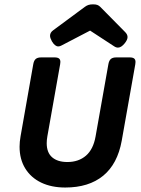

<svg xmlns="http://www.w3.org/2000/svg" viewBox="-20 -840 640 871"><path d="M434.6 -809.1 547.9 -694.3Q558.6 -683.6 558.6 -671.9Q558.6 -659.2 545.4 -643.1Q529.8 -624 515.1 -624Q506.3 -624 497.1 -630.4L388.7 -701.2L259.3 -633.8Q251.5 -629.4 244.6 -629.4Q229 -629.4 215.3 -652.8Q207 -668 207 -677.7Q207 -692.4 221.2 -702.6L365.2 -809.1Q373 -814.9 381.3 -817.6Q389.6 -820.3 401.9 -820.3Q414.6 -820.3 421.6 -817.6Q428.7 -814.9 434.6 -809.1ZM594.7 -559.1Q594.7 -556.6 593.8 -548.8L532.2 -201.7Q513.2 -96.2 448 -42.7Q382.8 10.7 275.9 10.7Q213.4 10.7 166.7 -11.7Q120.1 -34.2 94.5 -75.9Q68.8 -117.7 68.8 -174.3Q68.8 -196.3 73.2 -221.2L130.9 -548.8Q133.8 -565.4 142.1 -572.5Q150.4 -579.6 167 -579.6H227.5Q241.2 -579.6 247.6 -574.7Q253.9 -569.8 253.9 -559.1Q253.9 -556.6 252.9 -548.8L194.8 -221.2Q191.9 -204.6 191.9 -190.4Q191.9 -147.5 216.8 -126.2Q241.7 -105 285.6 -105Q336.4 -105 369.9 -133.8Q403.3 -162.6 413.6 -221.2L471.7 -548.8Q474.6 -565.4 482.9 -572.5Q491.2 -579.6 507.8 -579.6H568.4Q582 -579.6 588.4 -574.7Q594.7 -569.8 594.7 -559.1Z"/></svg>

Font: Courier Prime Sans
Style: Bold Italic
Weight: 700
Italic angle: -10°
Designer: Alan Dague-Greene
Foundry: Quote-Unquote Apps
Version: Version 3.020